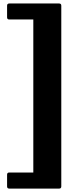

<svg xmlns="http://www.w3.org/2000/svg" viewBox="-20 -870 392 1098"><path d="M318 208.5H33Q20.5 208.5 20.5 196V129Q20.5 116.5 33 116.5H170.5V-758.5H33Q20.5 -758.5 20.5 -771V-837.5Q20.5 -850 33 -850H318Q330.5 -850 330.5 -837.5V196Q330.5 208.5 318 208.5Z"/></svg>

Font: Jaro 24pt
Style: Regular
Weight: 400
Designer: Agyei Archer, Celine Hurka, Mirko Velimirović
Version: Version 1.000